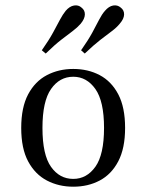

<svg xmlns="http://www.w3.org/2000/svg" viewBox="-20 -683 545 714"><path d="M252.4 11.3Q198.4 11.3 154.4 -11.7Q110.5 -34.7 84.7 -82.7Q58.9 -130.6 58.9 -207.3Q58.9 -283.9 84.7 -332.3Q110.5 -380.6 154.4 -403.6Q198.4 -426.6 252.4 -426.6Q307.3 -426.6 350.8 -403.6Q394.4 -380.6 419.8 -332.3Q445.2 -283.9 445.2 -207.3Q445.2 -131.5 419.8 -83.1Q394.4 -34.7 350.8 -11.7Q307.3 11.3 252.4 11.3ZM252.4 -17.7Q302.4 -17.7 334.7 -62.9Q366.9 -108.1 366.9 -207.3Q366.9 -306.5 334.7 -352Q302.4 -397.6 252.4 -397.6Q201.6 -397.6 169.8 -352Q137.9 -306.5 137.9 -207.3Q137.9 -107.3 169.8 -62.5Q201.6 -17.7 252.4 -17.7ZM295.2 -483.9 281.5 -496Q308.1 -533.9 323.4 -562.1Q338.7 -590.3 348.8 -610.1Q358.9 -629.8 370.2 -642.7Q384.7 -659.7 400.8 -662.5Q416.9 -665.3 429 -654.8Q441.9 -645.2 441.5 -629Q441.1 -612.9 425 -594.4Q413.7 -580.6 396 -567.3Q378.2 -554 353.6 -535.1Q329 -516.1 295.2 -483.9ZM150 -483.9 135.5 -496Q162.1 -533.9 177.4 -562.1Q192.7 -590.3 203.2 -610.1Q213.7 -629.8 224.2 -642.7Q238.7 -659.7 255.2 -662.5Q271.8 -665.3 283.1 -654.8Q296 -645.2 295.6 -629Q295.2 -612.9 279.8 -594.4Q267.7 -580.6 250 -567.3Q232.3 -554 207.7 -535.1Q183.1 -516.1 150 -483.9Z"/></svg>

Font: Playfair 5pt SemiExpanded Light Light
Style: Regular
Weight: 300
Version: Version 2.203